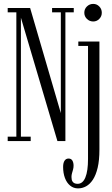

<svg xmlns="http://www.w3.org/2000/svg" viewBox="-20 -742 590 1010"><path d="M20.5 0V-23H66V-677H20.5V-700H138.5L303.5 -135H300V-677H254V-700H368V-677H324V0H282L87 -659H90V-23H141.5V0ZM390.5 249Q366.5 249 348.8 234.2Q331 219.5 321.5 194Q312 168.5 312 136Q312 115 319.5 103.5Q327 92 340.5 92Q354.5 92 360.8 102.8Q367 113.5 367 129.5Q367 140.5 364.2 150.2Q361.5 160 358.8 169.2Q356 178.5 356 189Q356 204.5 361.2 212.5Q366.5 220.5 374 222.8Q381.5 225 388 225Q415.5 225 429.2 191.2Q443 157.5 443 94V-500.5H392V-523.5H503V45.5Q503 101 493.8 140Q484.5 179 468.8 203Q453 227 433 238Q413 249 390.5 249ZM470.5 -629Q451 -629 437.2 -642.5Q423.5 -656 423.5 -675Q423.5 -694.5 437.2 -708Q451 -721.5 470.5 -721.5Q489 -721.5 502.2 -708Q515.5 -694.5 515.5 -675Q515.5 -656 502.2 -642.5Q489 -629 470.5 -629Z"/></svg>

Font: Imbue 48pt Light
Style: Regular
Weight: 300
Designer: Tyler Finck
Foundry: Etcetera Type Company
Version: Version 1.102